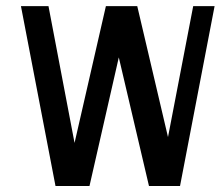

<svg xmlns="http://www.w3.org/2000/svg" viewBox="-20 -620 735 640"><path d="M437.5 -599.6 540 -163.1 624 -599.6H695.3L580.1 0H476.6L376 -428.7L278.3 0H165L49.8 -599.6H141.6L228.5 -143.6L333 -599.6Z"/></svg>

Font: RIT TN Joy
Style: Extra Bold
Weight: 800
Designer: Hussain K H
Foundry: Rachana Institute of Typography
Version: 1.6.2